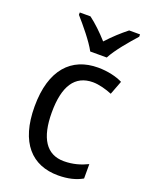

<svg xmlns="http://www.w3.org/2000/svg" viewBox="-145 -842 722 928"><g transform="rotate(20 215.5 -378.0)"><path d="M213 -606H298C321 -651 376 -715 411 -754V-766H355C321 -739 290 -711 255 -673C223 -709 187 -743 156 -766H101V-754C137 -713 189 -651 213 -606ZM271 10C321 10 362 0 395 -19V-93C360 -76 321 -64 274 -64C184 -64 139 -134 139 -266C139 -401 184 -471 277 -471C308 -471 347 -460 376 -448L403 -519C372 -535 325 -546 276 -546C140 -546 51 -455 51 -265C51 -78 137 10 271 10Z"/></g></svg>

Font: Noto Sans Lao UI SemCond
Style: Regular
Weight: 400
Width: 4
Designer: Monotype Design Team
Foundry: Monotype Imaging Inc.
Version: Version 2.000